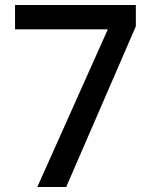

<svg xmlns="http://www.w3.org/2000/svg" viewBox="-20 -746 600 766"><path d="M40 -726.1H522V-641.1L244.1 0H128.9L410.2 -628.9H40Z"/></svg>

Font: SVN-Poppins Medium
Style: Regular
Weight: 500
Designer: Ninad Kale (Devanagari), Jonny Pinhorn (Latin)
Foundry: Indian Type Foundry
Version: Version 3.002 2017